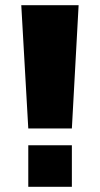

<svg xmlns="http://www.w3.org/2000/svg" viewBox="-20 -720 385 740"><path d="M283 -700 257 -225H89L62 -700ZM257 -160V0H89V-160Z"/></svg>

Font: Pathway Extreme 28pt ExtraBold
Style: Regular
Weight: 800
Designer: Eduardo Rodriguez Tunni
Foundry: Eduardo Rodriguez Tunni
Version: Version 1.001;gftools[0.9.26]